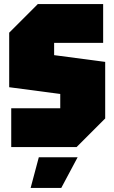

<svg xmlns="http://www.w3.org/2000/svg" viewBox="-20 -720 560 940"><path d="M35 0V-190H275V-260L25 -293V-560L165 -700H485V-510H245V-450L495 -417V-140L355 0ZM130 200 170 50H360L280 200Z"/></svg>

Font: Tektur Condensed Black
Style: Regular
Weight: 900
Width: 3
Designer: Adam Jagosz
Foundry: Adam Jagosz
Version: Version 1.005;gftools[0.9.30]